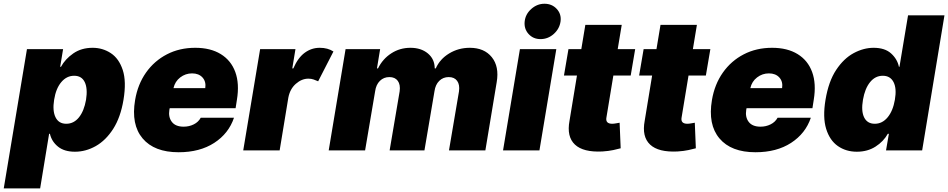

<svg xmlns="http://www.w3.org/2000/svg" viewBox="-50 -810 5106 1034"><path d="M-29.8 204.5 95.2 -545.5H289.8L274.1 -450.3H278.4Q300.8 -491.8 344.5 -522.2Q388.1 -552.6 448.9 -552.6Q502.8 -552.6 546.7 -523.8Q590.6 -495 611 -433.2Q631.4 -371.4 615.1 -272.7Q599.4 -178.3 559.7 -116.1Q519.9 -54 465.9 -23.4Q411.9 7.1 353.7 7.1Q296.2 7.1 262.3 -20.4Q228.3 -47.9 218.8 -89.5H214.5L166.2 204.5ZM241.5 -272.7Q231.9 -213.1 249.1 -178.3Q266.3 -143.5 306.8 -143.5Q347.3 -143.5 375 -177.7Q402.7 -212 413.4 -272.7Q422.9 -333.5 406.4 -367.7Q389.9 -402 349.4 -402Q308.9 -402 280 -367.7Q251.1 -333.5 241.5 -272.7Z M911.9 9.9Q780.9 9.9 718 -64.6Q655.2 -139.2 677.6 -271.3Q691.8 -355.8 736.3 -419Q780.9 -482.2 848.9 -517.4Q916.9 -552.6 1001.4 -552.6Q1083.8 -552.6 1139 -518.6Q1194.2 -484.7 1217.2 -422.1Q1240.1 -359.4 1225.9 -272.7L1218.8 -227.3H864L862.2 -218.8Q855.8 -179.3 875.5 -153.6Q895.2 -127.8 938.9 -127.8Q968.8 -127.8 993.6 -140.3Q1018.5 -152.7 1031.2 -176.1H1210.2Q1181.5 -90.9 1103.7 -40.5Q1025.9 9.9 911.9 9.9ZM884.2 -335.2H1055.4Q1060.7 -370.4 1040.7 -392.6Q1020.6 -414.8 984.4 -414.8Q948.9 -414.8 920.6 -393.1Q892.4 -371.4 884.2 -335.2Z M1259.9 0 1350.9 -545.5H1541.2L1524.1 -441.8H1529.8Q1554.7 -499.3 1591.1 -525.9Q1627.5 -552.6 1671.9 -552.6Q1715.2 -552.6 1745.7 -532.7L1663.4 -372.2Q1652 -377.5 1639 -381.9Q1626.1 -386.4 1610.8 -386.4Q1574.9 -386.4 1543.3 -358.7Q1511.7 -331 1502.8 -284.1L1456 0Z M1720.2 0 1811.1 -545.5H1997.2L1980.1 -441.8H1985.8Q2011 -492.9 2057.2 -522.7Q2103.3 -552.6 2160.5 -552.6Q2217.7 -552.6 2254.3 -522.2Q2290.8 -491.8 2291.2 -441.8H2296.9Q2318.9 -491.8 2369 -522.2Q2419 -552.6 2480.1 -552.6Q2557.9 -552.6 2598.5 -502.1Q2639.2 -451.7 2625 -367.9L2563.9 0H2367.9L2421.9 -318.2Q2426.8 -354 2411.9 -374.5Q2397 -394.9 2366.5 -394.9Q2336.3 -394.9 2315.5 -374.5Q2294.7 -354 2289.8 -318.2L2235.8 0H2048.3L2102.3 -318.2Q2107.2 -354 2092.3 -374.5Q2077.4 -394.9 2046.9 -394.9Q2016.7 -394.9 1995.9 -374.5Q1975.1 -354 1970.2 -318.2L1916.2 0Z M2659.1 0 2750 -545.5H2946L2855.1 0ZM2860.8 -599.4Q2821.4 -599.4 2796.3 -627.3Q2771.3 -655.2 2775.6 -694.6Q2779.8 -734 2811.3 -761.9Q2842.7 -789.8 2882.1 -789.8Q2922.6 -789.8 2948.3 -761.9Q2974.1 -734 2968.8 -694.6Q2963.4 -655.2 2932.4 -627.3Q2901.3 -599.4 2860.8 -599.4Z M3370.7 -545.5 3346.6 -403.4H3253.2L3215.9 -177.6Q3209.5 -143.5 3247.2 -143.5Q3255.7 -143.5 3268.1 -145.8Q3280.5 -148.1 3286.9 -149.1L3292.6 -11.4Q3277.7 -7.1 3252.7 -1.8Q3227.6 3.6 3194.6 5.7Q3091.3 11 3046.2 -31.4Q3001.1 -73.9 3017 -159.1L3057.2 -403.4H2987.2L3011.4 -545.5H3080.6L3102.3 -676.1H3298.3L3276.6 -545.5Z M3775.6 -545.5 3751.4 -403.4H3658L3620.7 -177.6Q3614.3 -143.5 3652 -143.5Q3660.5 -143.5 3672.9 -145.8Q3685.4 -148.1 3691.8 -149.1L3697.4 -11.4Q3682.5 -7.1 3657.5 -1.8Q3632.5 3.6 3599.4 5.7Q3496.1 11 3451 -31.4Q3405.9 -73.9 3421.9 -159.1L3462 -403.4H3392L3416.2 -545.5H3485.4L3507.1 -676.1H3703.1L3681.5 -545.5Z M4018.5 9.9Q3887.4 9.9 3824.6 -64.6Q3761.7 -139.2 3784.1 -271.3Q3798.3 -355.8 3842.9 -419Q3887.4 -482.2 3955.4 -517.4Q4023.4 -552.6 4108 -552.6Q4190.3 -552.6 4245.6 -518.6Q4300.8 -484.7 4323.7 -422.1Q4346.6 -359.4 4332.4 -272.7L4325.3 -227.3H3970.5L3968.8 -218.8Q3962.4 -179.3 3982.1 -153.6Q4001.8 -127.8 4045.5 -127.8Q4075.3 -127.8 4100.1 -140.3Q4125 -152.7 4137.8 -176.1H4316.8Q4288 -90.9 4210.2 -40.5Q4132.5 9.9 4018.5 9.9ZM3990.8 -335.2H4161.9Q4167.3 -370.4 4147.2 -392.6Q4127.1 -414.8 4090.9 -414.8Q4055.4 -414.8 4027.2 -393.1Q3998.9 -371.4 3990.8 -335.2Z M4916.2 0 5036.3 -727.3H4840.2L4794 -450.3H4791.1Q4782.5 -491.8 4748.9 -522.2Q4715.3 -552.6 4654.6 -552.6Q4600.6 -552.6 4547.2 -523.8Q4493.8 -495 4452.9 -433.2Q4412.1 -371.4 4395.7 -272.7Q4380 -178.3 4399.2 -116.1Q4418.4 -54 4462.3 -23.4Q4506.2 7.1 4564.4 7.1Q4621.9 7.1 4665 -20.4Q4708 -47.9 4731.3 -89.5H4737L4721.6 0ZM4769.3 -272.7Q4759.1 -213.1 4730.4 -178.3Q4701.6 -143.5 4661.1 -143.5Q4620.7 -143.5 4603.8 -177.7Q4586.9 -212 4597.4 -272.7Q4607.9 -333.5 4635.8 -367.7Q4663.6 -402 4704.1 -402Q4744.6 -402 4762.2 -367.7Q4779.8 -333.5 4769.3 -272.7Z"/></svg>

Font: Inter UI Black
Style: Italic
Weight: 900
Italic angle: -9.39999°
Designer: Rasmus Andersson
Foundry: rsms
Version: 3.2;8d6f07862